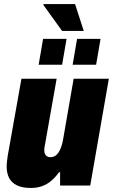

<svg xmlns="http://www.w3.org/2000/svg" viewBox="-20 -917 558 949"><path d="M133 12Q91 12 64.5 -0.5Q38 -13 25.5 -36.5Q13 -60 13 -93Q13 -106 14.5 -119Q16 -132 18 -146L86 -528H260L200 -189Q199 -184 199 -180.5Q199 -177 199 -174Q199 -164 202 -156.5Q205 -149 212 -144.5Q219 -140 229 -140Q242 -140 252.5 -146.5Q263 -153 270 -164.5Q277 -176 282.5 -191Q288 -206 291 -223L344 -528H518L426 0H277V-66H272Q254 -41 233.5 -23.5Q213 -6 188 3Q163 12 133 12ZM171 -597 193 -725H309L287 -597ZM339 -597 361 -725H477L455 -597ZM287 -764 194 -893 196 -897H351L394 -764Z"/></svg>

Font: Archivo Condensed Black
Style: Italic
Weight: 900
Width: 3
Italic angle: -10°
Designer: Hector Gatti
Foundry: Omnibus-Type
Version: Version 2.001